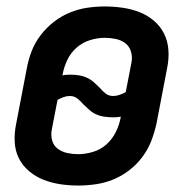

<svg xmlns="http://www.w3.org/2000/svg" viewBox="-20 -562 590 594"><path d="M222 12Q194 12 167 8Q140 4 115.5 -5.5Q91 -15 70.5 -32Q50 -49 38.5 -72Q27 -95 25.5 -122.5Q24 -150 30 -179L63 -351Q68 -378 78 -404Q88 -430 106 -453.5Q124 -477 147.5 -495Q171 -513 197 -523.5Q223 -534 250 -538Q277 -542 304 -542Q332 -542 359.5 -538Q387 -534 411.5 -524.5Q436 -515 456 -498Q476 -481 487.5 -458Q499 -435 501 -407.5Q503 -380 497 -351L464 -179Q458 -152 448 -126Q438 -100 420.5 -76.5Q403 -53 379.5 -35Q356 -17 330 -6.5Q304 4 276.5 8Q249 12 222 12ZM330 -265Q340 -265 350 -268.5Q360 -272 369 -277L387 -370Q390 -387 385 -403Q380 -419 367.5 -428.5Q355 -438 338 -441.5Q321 -445 304 -445Q282 -445 259 -438Q236 -431 217.5 -415Q199 -399 188.5 -377Q178 -355 174 -333L173 -329Q179 -330 184.5 -330.5Q190 -331 196 -331Q210 -331 223.5 -329Q237 -327 249 -321.5Q261 -316 270.5 -307.5Q280 -299 289 -290Q297 -280 307 -272.5Q317 -265 330 -265ZM222 -85Q244 -85 267.5 -92Q291 -99 309 -115Q327 -131 338 -153Q349 -175 353 -197L354 -201Q348 -200 342.5 -199.5Q337 -199 331 -199Q317 -199 303 -201Q289 -203 277 -208.5Q265 -214 256 -222.5Q247 -231 237 -240Q229 -250 219 -257.5Q209 -265 196 -265Q186 -265 176.5 -261.5Q167 -258 158 -253L140 -160Q137 -143 141.5 -127Q146 -111 159 -101.5Q172 -92 188.5 -88.5Q205 -85 222 -85Z"/></svg>

Font: Lode Term
Style: Bold Italic
Weight: 700
Italic angle: -11°
Monospace: yes
Designer: Belleve Invis
Foundry: Belleve Invis
Version: Version 29.2.0